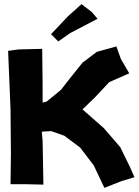

<svg xmlns="http://www.w3.org/2000/svg" viewBox="-20 -901 678 935"><path d="M19.5 -653.3 31.2 -370.1 33.2 -150.4 31.2 -3.9H106.4L191.4 -2L187.5 -214.8L183.6 -259.8L228.5 -262.7L293 -240.2L370.1 -182.6L436.5 -95.7L488.3 13.7L573.2 -19.5L634.8 -38.1L612.3 -88.9L565.4 -184.6L485.4 -277.3L381.8 -368.2L442.4 -426.8L511.7 -501L609.4 -543.9L568.4 -614.3L546.9 -674.8L451.2 -648.4L381.8 -595.7L321.3 -520.5L277.3 -463.9L207 -406.2L187.5 -401.4V-489.3L185.5 -663.1L69.3 -660.2ZM377 -880.9 310.5 -821.3 228.5 -734.4 263.7 -699.2 322.3 -740.2 455.1 -809.6 427.7 -841.8Z"/></svg>

Font: MaokenAssortedSans-Lite
Style: Lite
Weight: 400
Version: Version 1.400